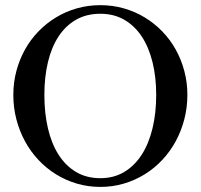

<svg xmlns="http://www.w3.org/2000/svg" viewBox="-20 -716 786 752"><path d="M373 16.1Q325.2 16.1 281.2 3.2Q237.3 -9.8 199.5 -33.2Q161.6 -56.6 130.6 -89.6Q99.6 -122.6 77.9 -162.6Q56.2 -202.6 44.2 -248.5Q32.2 -294.4 32.2 -344.2Q32.2 -393.1 44.2 -438Q56.2 -482.9 77.9 -522Q99.6 -561 130.6 -593Q161.6 -625 199.5 -647.9Q237.3 -670.9 281.2 -683.3Q325.2 -695.8 373 -695.8Q420.9 -695.8 464.8 -683.3Q508.8 -670.9 546.6 -647.9Q584.5 -625 615.5 -593Q646.5 -561 668.2 -522Q689.9 -482.9 701.9 -438Q713.9 -393.1 713.9 -344.2Q713.9 -294.9 701.9 -248.8Q689.9 -202.6 668.2 -162.6Q646.5 -122.6 615.5 -89.6Q584.5 -56.6 546.6 -33.2Q508.8 -9.8 464.8 3.2Q420.9 16.1 373 16.1ZM373 -18.1Q425.8 -18.1 466.6 -42.5Q507.3 -66.9 535.2 -110.4Q563 -153.8 577.4 -213.6Q591.8 -273.4 591.8 -344.2Q591.8 -414.1 577.4 -472.4Q563 -530.8 535.2 -573Q507.3 -615.2 466.6 -638.7Q425.8 -662.1 373 -662.1Q318.8 -662.1 277.8 -638.7Q236.8 -615.2 209.2 -573Q181.6 -530.8 167.7 -472.4Q153.8 -414.1 153.8 -344.2Q153.8 -273.4 167.7 -213.6Q181.6 -153.8 209.2 -110.4Q236.8 -66.9 277.8 -42.5Q318.8 -18.1 373 -18.1Z"/></svg>

Font: Warasṭra
Style: Regular
Weight: 400
Designer: R.S. Wihananto
Foundry: R.S. Wihananto
Version: Version 2.0.1